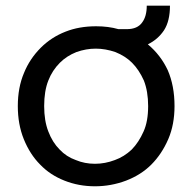

<svg xmlns="http://www.w3.org/2000/svg" viewBox="-20 -650 680 679"><path d="M597.2 -274.9Q597.2 -209.5 575.2 -158.2Q552.2 -105 515.1 -67.9Q479 -31.7 425.8 -11.2Q372.6 8.8 315.9 8.8Q258.3 8.8 208 -11.2Q157.2 -31.2 122.1 -67.9Q85.9 -104 64 -158.2Q43 -210.4 43 -274.9Q43 -340.8 64.9 -392.1Q85 -441.9 124 -481Q161.6 -518.6 211.9 -538.1Q259.8 -557.1 319.8 -557.1Q363.3 -557.1 398.9 -546.9H428.2Q466.3 -546.9 482.9 -570.8Q499 -592.3 499 -629.9H581.1Q581.1 -575.7 560.1 -543Q538.6 -510.7 502.9 -493.2Q547.9 -455.6 573.2 -401.9Q597.2 -346.7 597.2 -274.9ZM136.2 -274.9Q136.2 -222.7 150.9 -185.1Q165.5 -146.5 190.9 -121.1Q214.8 -95.7 248 -84Q279.3 -70.8 315.9 -70.8Q351.6 -70.8 386.2 -84Q418.9 -95.7 445.8 -121.1Q470.7 -146.5 487.8 -185.1Q503.9 -220.7 503.9 -274.9Q503.9 -326.7 488.8 -365.2Q471.7 -403.3 446.8 -428.2Q423.3 -451.7 388.2 -465.8Q352.5 -478 318.8 -478Q284.2 -478 250 -465.8Q215.8 -452.1 191.9 -428.2Q165 -401.4 150.9 -365.2Q136.2 -328.1 136.2 -274.9Z"/></svg>

Font: PoppinsZ
Style: Regular
Weight: 400
Designer: Ninad Kale (Devanagari), Jonny Pinhorn (Latin)
Foundry: Indian Type Foundry
Version: Version 3.002;FEAKit 1.0